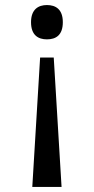

<svg xmlns="http://www.w3.org/2000/svg" viewBox="-20 -561 372 761"><path d="M166 -541C132 -541 103 -524 103 -473C103 -421 132 -405 166 -405C201 -405 229 -421 229 -473C229 -524 201 -541 166 -541ZM193 -333H139L108 180H224Z"/></svg>

Font: Noto Fangsong KSS Vertical
Style: Regular
Weight: 400
Designer: LIU Zhao, ZHANG Congyu, Kushim JIANG
Foundry: Guyu Beijing Co. Ltd.
Version: Version 1.000;November 16, 2022;FontCreator 11.5.0.2427 64-b